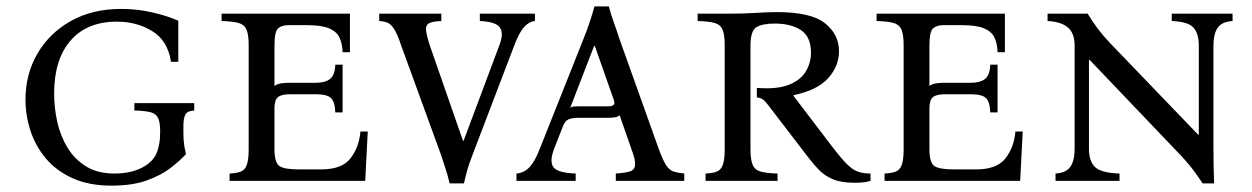

<svg xmlns="http://www.w3.org/2000/svg" viewBox="-20 -568 3933 603"><path d="M330 15Q259 15 207.5 -8.5Q156 -32 123.5 -71Q91 -110 75.5 -158Q60 -206 60 -255Q60 -335 97.5 -399.5Q135 -464 202.5 -502Q270 -540 361 -540Q411 -540 458.5 -529Q506 -518 540 -503V-374H517Q507 -440 458.5 -470Q410 -500 347 -500Q253 -500 201.5 -440.5Q150 -381 150 -274Q150 -229 160 -184.5Q170 -140 192.5 -103.5Q215 -67 251 -45Q287 -23 339 -23Q392 -23 428 -42.5Q464 -62 474 -93Q477 -101 480 -116Q483 -131 483 -156Q483 -184 476.5 -197.5Q470 -211 453 -215.5Q436 -220 402 -221V-244H590V-221Q569 -220 562.5 -208.5Q556 -197 556 -174V-156Q556 -140 557 -125Q558 -110 564 -84Q545 -63 515 -40Q485 -17 440 -1Q395 15 330 15Z M701 0V-23Q723 -24 736 -29Q749 -34 755 -50Q761 -66 761 -100V-425Q761 -460 754 -475.5Q747 -491 729 -496Q711 -501 676 -502V-525H1079V-404H1056Q1055 -432 1046 -450.5Q1037 -469 1013.5 -479Q990 -489 944 -489H886Q865 -489 853.5 -479Q842 -469 842 -425V-298Q850 -304 861.5 -306Q873 -308 889 -308H972Q1001 -308 1016.5 -320Q1032 -332 1033 -365H1056V-215H1033Q1032 -248 1019.5 -260Q1007 -272 972 -272H891Q864 -272 853 -263Q842 -254 842 -228V-100Q842 -57 857.5 -46.5Q873 -36 918 -36H989Q1054 -36 1081 -71Q1108 -106 1112 -155H1135L1127 0Z M1392 8Q1386 -18 1380 -36Q1374 -54 1366 -79L1240 -425Q1228 -461 1218 -476.5Q1208 -492 1197.5 -496.5Q1187 -501 1171 -502V-525H1366V-502Q1340 -501 1328.5 -495.5Q1317 -490 1318 -474.5Q1319 -459 1330 -425L1434 -126H1436L1548 -425Q1563 -463 1550 -481.5Q1537 -500 1487 -502V-525H1660V-502Q1641 -500 1625.5 -482.5Q1610 -465 1595 -425L1463 -79Q1453 -53 1448 -35.5Q1443 -18 1437 8Z M2049 -100Q2062 -64 2072.5 -48.5Q2083 -33 2096 -29Q2109 -25 2129 -23V0H1914V-23Q1943 -25 1958 -29.5Q1973 -34 1974.5 -50Q1976 -66 1963 -100L1926 -206Q1921 -201 1911 -199.5Q1901 -198 1890 -198H1797Q1776 -198 1765 -193Q1754 -188 1747 -169L1720 -100Q1705 -60 1718.5 -42.5Q1732 -25 1788 -23V0H1602V-23Q1626 -25 1643 -43Q1660 -61 1675 -100L1813 -447Q1823 -472 1831.5 -497Q1840 -522 1847 -548H1892Q1899 -522 1908 -497Q1917 -472 1925 -447ZM1889 -234Q1904 -234 1908 -239.5Q1912 -245 1905 -262L1848 -424H1846L1771 -230Q1776 -233 1782.5 -233.5Q1789 -234 1797 -234Z M2663 6Q2622 6 2596 -5Q2570 -16 2552.5 -34Q2535 -52 2519 -73L2394 -236Q2383 -251 2375.5 -256Q2368 -261 2357 -262V-292Q2418 -287 2455.5 -301Q2493 -315 2510 -342.5Q2527 -370 2527 -403Q2527 -452 2496 -473Q2465 -494 2413 -494Q2374 -494 2355.5 -482.5Q2337 -471 2337 -425V-100Q2337 -66 2344 -50Q2351 -34 2369.5 -29Q2388 -24 2422 -23V0H2196V-23Q2218 -24 2231 -29Q2244 -34 2250 -50Q2256 -66 2256 -100V-425Q2256 -460 2249 -475.5Q2242 -491 2224 -496Q2206 -501 2171 -502V-525H2256Q2318 -525 2354 -527.5Q2390 -530 2420 -530Q2527 -530 2571 -495Q2615 -460 2615 -407Q2615 -361 2581.5 -323Q2548 -285 2472 -269V-267L2597 -103Q2624 -68 2641.5 -51Q2659 -34 2675.5 -28.5Q2692 -23 2714 -23V0Q2701 4 2688 5Q2675 6 2663 6Z M2758 0V-23Q2780 -24 2793 -29Q2806 -34 2812 -50Q2818 -66 2818 -100V-425Q2818 -460 2811 -475.5Q2804 -491 2786 -496Q2768 -501 2733 -502V-525H3136V-404H3113Q3112 -432 3103 -450.5Q3094 -469 3070.5 -479Q3047 -489 3001 -489H2943Q2922 -489 2910.5 -479Q2899 -469 2899 -425V-298Q2907 -304 2918.5 -306Q2930 -308 2946 -308H3029Q3058 -308 3073.5 -320Q3089 -332 3090 -365H3113V-215H3090Q3089 -248 3076.5 -260Q3064 -272 3029 -272H2948Q2921 -272 2910 -263Q2899 -254 2899 -228V-100Q2899 -57 2914.5 -46.5Q2930 -36 2975 -36H3046Q3111 -36 3138 -71Q3165 -106 3169 -155H3192L3184 0Z M3757 8Q3742 -15 3724.5 -38Q3707 -61 3675 -94L3402 -380H3400V-100Q3400 -63 3418.5 -44Q3437 -25 3496 -23V0H3295V-23Q3328 -25 3341.5 -44Q3355 -63 3355 -100V-425Q3355 -464 3333.5 -482Q3312 -500 3270 -502V-525H3396Q3411 -500 3428 -477.5Q3445 -455 3467 -432L3743 -145H3745V-425Q3745 -462 3728.5 -481Q3712 -500 3660 -502V-525H3851V-502Q3818 -500 3804.5 -481Q3791 -462 3791 -425V-100Q3791 -72 3791.5 -46.5Q3792 -21 3793 8Z"/></svg>

Font: Bona Nova SC
Style: Regular
Weight: 400
Designer: Mateusz Machalski
Foundry: Capitalics
Version: Version 4.001; ttfautohint (v1.8.4.7-5d5b)